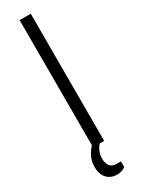

<svg xmlns="http://www.w3.org/2000/svg" viewBox="-227 -708 661 897"><g transform="rotate(-30 104.0 -259.5)"><path d="M74 0V-686H134V0ZM109 167Q90 167 73 159Q56 151 45 132Q34 113 34 83Q34 53 46 29.5Q58 6 75 -12H115V-7Q106 3 95 21.5Q84 40 84 67Q84 90 94.5 106Q105 122 130 122H154V153Q143 161 130.5 164Q118 167 109 167Z"/></g></svg>

Font: Archivo Condensed ExtraLight
Style: Regular
Weight: 250
Width: 3
Designer: Hector Gatti
Foundry: Omnibus-Type
Version: Version 2.001